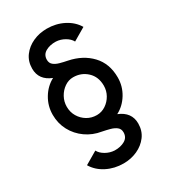

<svg xmlns="http://www.w3.org/2000/svg" viewBox="-211 -856 968 1091"><g transform="rotate(-30 273.0 -310.0)"><path d="M272 131Q212 131 162 105.5Q112 80 85.5 35.5L168 -13Q179.5 9 206.5 24.5Q233.5 40 264 41.5Q302.5 42.5 330.8 26.5Q359 10.5 359 -23Q359 -45 343.8 -57.2Q328.5 -69.5 304.8 -76Q281 -82.5 255.5 -87.5Q199 -96.5 154.8 -127.8Q110.5 -159 85.2 -206.2Q60 -253.5 60 -309.5Q60 -367.5 89.5 -416.5Q119 -465.5 166.5 -490.5Q90 -520.5 90 -595Q90 -643 116 -678Q142 -713 184 -732Q226 -751 274.5 -751Q334.5 -751 384.5 -725.5Q434.5 -700 461 -655.5L378.5 -607Q367 -629 340 -644.5Q313 -660 283 -661.5Q244 -662.5 215.8 -646.5Q187.5 -630.5 187.5 -597Q187.5 -575.5 202 -563.5Q216.5 -551.5 239.8 -545Q263 -538.5 289 -533.5Q377.5 -515.5 432 -458Q486.5 -400.5 486.5 -309.5Q486.5 -252 456.8 -203.2Q427 -154.5 379.5 -130Q456.5 -99 456.5 -25Q456.5 23 430.5 58Q404.5 93 362.5 112Q320.5 131 272 131ZM277.5 -183Q309 -183 335.8 -200.8Q362.5 -218.5 378.5 -247Q394.5 -275.5 394.5 -308.5Q394.5 -367 357 -402Q319.5 -437 266.5 -437Q236.5 -437 210.2 -419Q184 -401 168 -372Q152 -343 152 -309.5Q152 -274 169 -245.5Q186 -217 214.2 -200Q242.5 -183 277.5 -183Z"/></g></svg>

Font: Urbanist SemiBold
Style: Regular
Weight: 600
Designer: Corey Hu
Foundry: Corey Hu
Version: Version 1.321; ttfautohint (v1.8.4.7-5d5b)